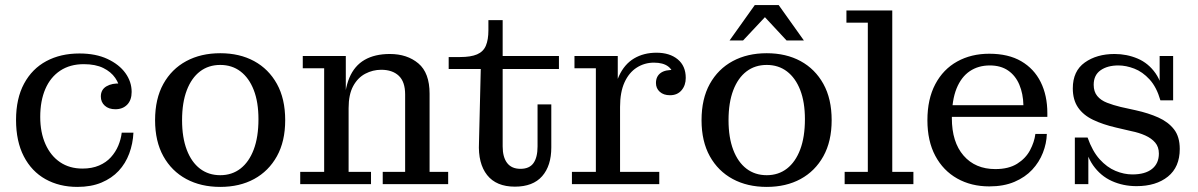

<svg xmlns="http://www.w3.org/2000/svg" viewBox="-20 -723 4703 754"><path d="M284 11Q213 11 158.5 -19.5Q104 -50 73.5 -109Q43 -168 43 -252Q43 -336 74.5 -394.5Q106 -453 162 -483Q218 -513 292 -513L309 -471Q255 -471 216.5 -445.5Q178 -420 158 -373.5Q138 -327 138 -264Q138 -203 158.5 -157Q179 -111 216 -86Q253 -61 304 -61Q341 -61 369 -73Q397 -85 415.5 -105.5Q434 -126 444.5 -151Q455 -176 458 -202H504Q502 -159 487.5 -120Q473 -81 446 -52Q419 -23 378.5 -6Q338 11 284 11ZM433 -294Q407 -294 391.5 -308Q376 -322 376 -344Q376 -371 398 -384Q420 -397 454 -395L452 -366Q449 -393 432.5 -417Q416 -441 385.5 -456Q355 -471 309 -471L292 -513Q356 -513 402 -491.5Q448 -470 472.5 -436Q497 -402 497 -362Q497 -330 479.5 -312Q462 -294 433 -294Z M845 11Q769 11 711.5 -20Q654 -51 621.5 -109.5Q589 -168 589 -251Q589 -335 621.5 -393.5Q654 -452 711.5 -483Q769 -514 845 -514Q921 -514 978 -483Q1035 -452 1067.5 -393.5Q1100 -335 1100 -251Q1100 -168 1067.5 -109.5Q1035 -51 978 -20Q921 11 845 11ZM845 -35Q891 -35 924.5 -61Q958 -87 976.5 -136Q995 -185 995 -255Q995 -322 976.5 -369.5Q958 -417 924.5 -442.5Q891 -468 845 -468Q799 -468 765.5 -442.5Q732 -417 713.5 -368.5Q695 -320 695 -251Q695 -183 713.5 -134.5Q732 -86 765.5 -60.5Q799 -35 845 -35Z M1483 0V-48H1571V-352Q1571 -402 1546 -425.5Q1521 -449 1477 -449Q1444 -449 1414.5 -433.5Q1385 -418 1367 -385Q1349 -352 1349 -298H1332Q1332 -370 1352 -417.5Q1372 -465 1412 -488Q1452 -511 1511 -511Q1579 -511 1623 -474Q1667 -437 1667 -355V-48H1740V0ZM1159 0V-48H1253V-455H1169V-503H1338V-347L1349 -349V-48H1437V0Z M2002 10Q1929 10 1893 -35.5Q1857 -81 1861 -162L1868 -452H1742V-499H1787Q1829 -499 1853.5 -509.5Q1878 -520 1888 -543.5Q1898 -567 1898 -604V-644H1954V-148Q1954 -106 1971.5 -83Q1989 -60 2024 -60Q2059 -60 2075 -82.5Q2091 -105 2091 -148V-313H2145V-144Q2145 -72 2109 -31Q2073 10 2002 10ZM1954 -452V-503H2175V-452Z M2226 0V-48H2320V-455H2236V-503H2406V-331L2415 -333V-48H2569V0ZM2388 -303Q2389 -377 2410.5 -424Q2432 -471 2470 -493.5Q2508 -516 2558 -516Q2610 -516 2641.5 -490Q2673 -464 2673 -417Q2673 -388 2656.5 -368.5Q2640 -349 2611 -349Q2586 -349 2571 -362.5Q2556 -376 2556 -397Q2556 -423 2574.5 -436.5Q2593 -450 2630 -448L2625 -418Q2624 -447 2604 -462Q2584 -477 2548 -477Q2511 -477 2480.5 -457.5Q2450 -438 2432.5 -399.5Q2415 -361 2415 -303Z M2991 11Q2915 11 2857.5 -20Q2800 -51 2767.5 -109.5Q2735 -168 2735 -251Q2735 -335 2767.5 -393.5Q2800 -452 2857.5 -483Q2915 -514 2991 -514Q3067 -514 3124 -483Q3181 -452 3213.5 -393.5Q3246 -335 3246 -251Q3246 -168 3213.5 -109.5Q3181 -51 3124 -20Q3067 11 2991 11ZM2991 -35Q3037 -35 3070.5 -61Q3104 -87 3122.5 -136Q3141 -185 3141 -255Q3141 -322 3122.5 -369.5Q3104 -417 3070.5 -442.5Q3037 -468 2991 -468Q2945 -468 2911.5 -442.5Q2878 -417 2859.5 -368.5Q2841 -320 2841 -251Q2841 -183 2859.5 -134.5Q2878 -86 2911.5 -60.5Q2945 -35 2991 -35ZM2845 -564 2944 -703H3038L3137 -564H3069L2963 -678H3005L2898 -564Z M3297 0V-48H3388V-634H3304V-682H3484V-48H3567V0Z M3865 9Q3794 9 3739 -22Q3684 -53 3653 -111Q3622 -169 3622 -251Q3622 -334 3653 -392.5Q3684 -451 3739 -481.5Q3794 -512 3865 -512L3867 -466Q3822 -466 3788.5 -443.5Q3755 -421 3736.5 -375.5Q3718 -330 3718 -259Q3718 -165 3764 -112Q3810 -59 3889 -59Q3941 -59 3974.5 -80Q4008 -101 4025 -133Q4042 -165 4046 -197H4091Q4090 -160 4075.5 -123Q4061 -86 4033.5 -56.5Q4006 -27 3964 -9Q3922 9 3865 9ZM3673 -264V-310H3999L4093 -279V-264ZM3999 -310Q3998 -355 3983 -390.5Q3968 -426 3939 -446Q3910 -466 3867 -466L3865 -512Q3940 -512 3990.5 -482.5Q4041 -453 4067 -400.5Q4093 -348 4093 -279Z M4443 8Q4391 8 4346.5 -12Q4302 -32 4272.5 -74Q4243 -116 4235 -183H4251Q4270 -129 4298.5 -97.5Q4327 -66 4360.5 -52Q4394 -38 4427 -38Q4477 -38 4504 -59.5Q4531 -81 4531 -120Q4531 -146 4516.5 -163Q4502 -180 4477.5 -191Q4453 -202 4423 -208L4363 -222Q4311 -234 4272.5 -252.5Q4234 -271 4213.5 -301Q4193 -331 4193 -376Q4193 -444 4240 -477.5Q4287 -511 4357 -511Q4405 -511 4447.5 -493Q4490 -475 4518 -435Q4546 -395 4552 -329H4537Q4522 -381 4494.5 -411Q4467 -441 4434.5 -453.5Q4402 -466 4372 -466Q4329 -466 4302 -447Q4275 -428 4275 -390Q4275 -363 4289 -346Q4303 -329 4327.5 -319.5Q4352 -310 4381 -303L4440 -290Q4490 -279 4529 -261.5Q4568 -244 4590.5 -215Q4613 -186 4613 -138Q4613 -67 4566.5 -29.5Q4520 8 4443 8ZM4201 0V-183H4235L4254 -153V0ZM4552 -329 4534 -359V-503H4587V-329Z"/></svg>

Font: Montagu Slab
Style: Bold
Weight: 700
Designer: Florian Karsten
Foundry: Florian Karsten
Version: Version 1.000